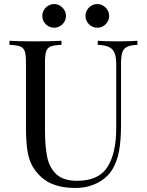

<svg xmlns="http://www.w3.org/2000/svg" viewBox="-20 -908 722 942"><path d="M26.9 0ZM303.7 -830.1Q303.7 -814.5 295.7 -801Q287.6 -787.6 274.2 -779.8Q260.7 -772 245.6 -772Q221.7 -772 204.6 -789.1Q187.5 -806.2 187.5 -830.1Q187.5 -845.2 195.3 -858.6Q203.1 -872.1 216.6 -880.1Q230 -888.2 245.6 -888.2Q260.7 -888.2 274.2 -880.1Q287.6 -872.1 295.7 -858.6Q303.7 -845.2 303.7 -830.1ZM515.6 -830.1Q515.6 -814.5 507.6 -801Q499.5 -787.6 486.3 -779.8Q473.1 -772 457.5 -772Q433.6 -772 416.5 -789.1Q399.4 -806.2 399.4 -830.1Q399.4 -845.2 407.2 -858.6Q415 -872.1 428.5 -880.1Q441.9 -888.2 457.5 -888.2Q472.7 -888.2 486.1 -880.1Q499.5 -872.1 507.6 -858.6Q515.6 -845.2 515.6 -830.1ZM573.7 -591.8V-291Q573.7 -219.2 564.2 -167.7Q554.7 -116.2 532.7 -79.1Q507.3 -36.1 458.7 -11Q410.2 14.2 349.6 14.2Q239.7 14.2 181.6 -40Q151.9 -67.9 136 -98.9Q120.1 -129.9 113.8 -173.8Q107.4 -217.8 107.4 -288.1V-602.1Q107.4 -639.6 101.3 -656.7Q95.2 -673.8 78.9 -680.2Q62.5 -686.5 26.4 -688V-708Q68.8 -705.1 154.3 -705.1Q234.9 -705.1 281.7 -708V-688Q245.6 -686.5 229.2 -680.2Q212.9 -673.8 206.8 -656.7Q200.7 -639.6 200.7 -602.1V-271Q200.7 -190.9 211.4 -138.2Q222.2 -85.4 256.6 -53.2Q291 -21 358.4 -21Q464.4 -21 507.3 -88.9Q550.3 -156.7 550.3 -279.8V-591.8Q550.3 -628.9 541.7 -648.9Q533.2 -668.9 513.9 -677.7Q494.6 -686.5 459.5 -688V-708Q495.6 -705.1 561.5 -705.1Q621.6 -705.1 654.3 -708V-688Q619.6 -686.5 602.8 -678Q585.9 -669.4 579.8 -649.9Q573.7 -630.4 573.7 -591.8Z"/></svg>

Font: TypoPRO Playfair Display SC
Style: Regular
Weight: 400
Designer: Claus Eggers Sørensen
Foundry: Claus Eggers Sørensen
Version: Version 1.004;PS 001.004;hotconv 1.0.70;makeotf.lib2.5.58329